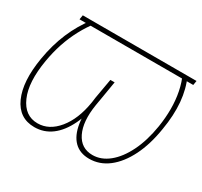

<svg xmlns="http://www.w3.org/2000/svg" viewBox="-120 -708 929 881"><g transform="rotate(30 344.5 -268.0)"><path d="M689 -545.9 685.1 -522.5H82.5L86.4 -545.9ZM133.3 -545.9H158.7Q128.4 -507.8 105.5 -464.8Q82.5 -421.9 67.1 -375.2Q51.8 -328.6 43.5 -279.3Q22.5 -156.2 54 -84.5Q85.4 -12.7 153.8 -12.7Q214.4 -12.7 260.5 -68.8Q306.6 -125 321.8 -218.8L344.2 -352.5H366.7L349.1 -247.1Q335.4 -164.6 307.6 -107.2Q279.8 -49.8 240 -20Q200.2 9.8 149.9 9.8Q67.9 9.8 33 -68.1Q-2 -146 20 -277.3Q33.2 -356.9 61.8 -424.1Q90.3 -491.2 133.3 -545.9ZM615.7 -545.9H641.1Q666.5 -491.2 672.4 -424.1Q678.2 -356.9 664.6 -277.3Q650.9 -189.9 618.7 -125.2Q586.4 -60.5 540.8 -25.4Q495.1 9.8 439.9 9.8Q390.6 9.8 360.6 -20Q330.6 -49.8 321.5 -107.2Q312.5 -164.6 325.7 -247.1L344.2 -352.5H366.7L344.2 -218.8Q329.1 -125 356.4 -68.8Q383.8 -12.7 444.8 -12.7Q490.2 -12.7 530.5 -45.2Q570.8 -77.6 600.3 -137.5Q629.9 -197.3 643.1 -279.3Q650.9 -328.6 650.9 -375.2Q650.9 -421.9 642.3 -464.8Q633.8 -507.8 615.7 -545.9Z"/></g></svg>

Font: Inter 16pt Thin
Style: Italic
Weight: 250
Italic angle: -9.3988°
Version: Version 4.001;git-66647c0bb